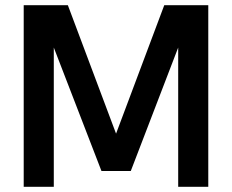

<svg xmlns="http://www.w3.org/2000/svg" viewBox="-20 -717 890 737"><path d="M71 0V-697H240.5L425.5 -204L610.5 -697H779.5V0H664V-534.5L482 -60.5H369.5L186.5 -534.5V0Z"/></svg>

Font: HK Grotesk SemiBold
Style: Regular
Weight: 600
Designer: Alfredo Marco Pradil
Foundry: Hanken Design Co.
Version: Version 3.001;FEAKit 1.0